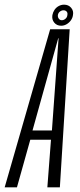

<svg xmlns="http://www.w3.org/2000/svg" viewBox="-55 -801 344 821"><path d="M-35 0H17.5L74.5 -203.5H163L147.5 0H201L243 -676H159.5ZM84 -243 194 -637.5H195.5L167 -243ZM206.5 -691Q219 -691 230 -697.5Q241 -704 248.2 -714.2Q255.5 -724.5 257 -736.5Q260.5 -754.5 249.2 -767.8Q238 -781 219 -781Q206.5 -781 195.8 -775Q185 -769 178.2 -759Q171.5 -749 169 -736.5Q166 -717.5 177 -704.2Q188 -691 206.5 -691ZM209 -714.5Q201.5 -714.5 196.5 -721Q191.5 -727.5 192.5 -736.5Q194 -746 201.2 -751.5Q208.5 -757 216.5 -757Q225 -757 230 -751.5Q235 -746 233 -736.5Q232.5 -727.5 225.2 -721Q218 -714.5 209 -714.5Z"/></svg>

Font: Anybody ExtraCondensed Light
Style: Italic
Weight: 300
Width: 2
Italic angle: -10°
Version: Version 1.113;gftools[0.9.25]